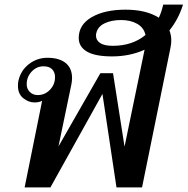

<svg xmlns="http://www.w3.org/2000/svg" viewBox="-20 -814 815 834"><path d="M716 -682Q724 -661 724 -639Q724 -624 721 -609L597 0H486L425 -406L199 0H87L163 -376Q149 -369 130 -369Q104 -369 81 -387.5Q58 -406 58 -441Q58 -455 60 -463Q70 -508 105.5 -535.5Q141 -563 186 -563Q237 -563 265 -540.5Q293 -518 293 -475Q293 -462 290 -447L234 -178L416 -496H471L521 -177L608 -598Q544 -569 467 -569Q393 -569 357.5 -590Q322 -611 322 -649Q322 -707 378.5 -739.5Q435 -772 525 -772Q615 -772 670 -737Q681 -760 689 -794H775Q755 -730 716 -682ZM470 -615Q555 -615 612 -662Q605 -694 576 -710.5Q547 -727 506 -727Q464 -727 434 -712.5Q404 -698 398 -669Q397 -666 397 -659Q397 -639 415 -627Q433 -615 470 -615ZM219 -479Q219 -500 206.5 -513Q194 -526 169 -526Q139 -526 117.5 -503Q96 -480 96 -448Q96 -428 109.5 -414.5Q123 -401 144 -401Q175 -401 197 -424Q219 -447 219 -479Z"/></svg>

Font: Taviraj Medium
Style: Italic
Weight: 500
Italic angle: -12°
Designer: Katatrad Team
Foundry: CadsonDemak
Version: Version 1.001